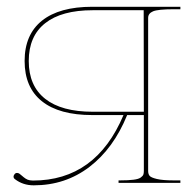

<svg xmlns="http://www.w3.org/2000/svg" viewBox="-20 -540 575 567"><path d="M20 -18.6Q20 -21.5 22.5 -24.9Q25.4 -29.3 30.3 -29.3Q34.2 -29.3 37.6 -26.9Q40 -24.9 44.2 -21.5Q48.3 -18.1 50.3 -16.4Q52.2 -14.6 55.7 -12.5Q59.1 -10.3 61.8 -9.3Q64.5 -8.3 68.4 -7.6Q72.3 -6.8 77.1 -6.8Q263.2 -6.8 344.7 -200.2H252.4Q154.8 -200.2 103.8 -241Q52.7 -281.7 52.7 -359.9Q52.7 -438 104 -479Q155.3 -520 252.4 -520H512.7V-512.7H492.7Q446.8 -512.7 432.1 -506.6Q417.5 -500.5 417.5 -487.3V-35.2Q417.5 -26.4 421.6 -21Q425.8 -15.6 443.1 -11.5Q460.4 -7.3 492.7 -7.3H512.7V0H330.1V-7.3H335Q359.4 -7.3 374.5 -9.3Q389.6 -11.2 395.8 -15.9Q401.9 -20.5 403.3 -24.4Q404.8 -28.3 404.8 -35.2V-200.2H355.5Q315.4 -101.6 244.1 -47.1Q172.9 7.3 79.6 7.3Q47.9 7.3 24.4 -10.7Q20 -13.7 20 -18.6ZM253.9 -210H404.8L404.3 -509.8H253.9Q161.6 -509.8 113.3 -471.4Q64.9 -433.1 64.9 -359.9Q64.9 -286.6 113.3 -248.3Q161.6 -210 253.9 -210Z"/></svg>

Font: Znikomit
Style: Regular
Weight: 100
Designer: gluk
Foundry: gluk
Version: Version 0.53